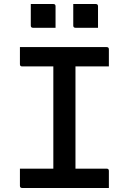

<svg xmlns="http://www.w3.org/2000/svg" viewBox="-20 -934 640 954"><path d="M521 0H90Q79 0 79 -11V-96H245V-604H90Q79 -604 79 -615V-700H510Q521 -700 521 -689V-604H355V-96H510Q521 -96 521 -85ZM133 -914H245Q256 -914 256 -903V-796H144Q133 -796 133 -807ZM344 -914H456Q467 -914 467 -903V-796H355Q344 -796 344 -807Z"/></svg>

Font: Recursive Mn Lnr St Med
Style: Regular
Weight: 500
Monospace: yes
Version: Version 1.079;hotconv 1.0.112;makeotfexe 2.5.65598; ttfautoh